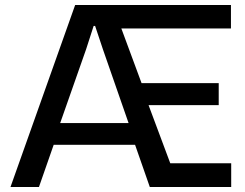

<svg xmlns="http://www.w3.org/2000/svg" viewBox="-20 -749 982 769"><path d="M22 0 281 -729H905V-635H466L547 -416H856V-328H575L662 -95H906V0H580L521 -169H195L136 0ZM221 -256H495L392 -552L361 -645H355L325 -552Z"/></svg>

Font: Mona Sans ExtraLight Medium
Style: Regular
Weight: 500
Version: Version 2.000